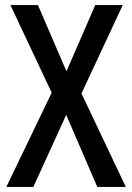

<svg xmlns="http://www.w3.org/2000/svg" viewBox="-20 -734 518 754"><path d="M474 0 300 -367 462 -714H354L241 -454L129 -714H21L183 -370L5 0H111L240 -283L362 0Z"/></svg>

Font: Noto Sans Thai Cond Med
Style: Regular
Weight: 500
Width: 3
Designer: Monotype Design Team
Foundry: Monotype Imaging Inc.
Version: Version 2.002